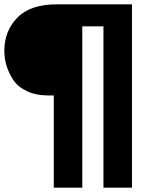

<svg xmlns="http://www.w3.org/2000/svg" viewBox="-26 -762 699 889"><path d="M223 -320H197Q140 -320 97.5 -340.5Q55 -361 34 -394Q13 -427 3.5 -460Q-6 -493 -6 -527Q-6 -618 54 -680Q114 -742 238 -742H585V107H453V-640H355V107H223Z"/></svg>

Font: Montserrat arm
Style: Bold
Weight: 700
Designer: Julieta Ulanovsky
Foundry: Julieta Ulanovsky
Version: Version 6.000;PS 006.000;hotconv 1.0.88;makeotf.lib2.5.64775